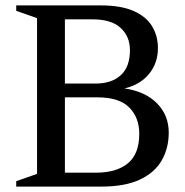

<svg xmlns="http://www.w3.org/2000/svg" viewBox="-20 -690 685 710"><path d="M40 0V-20L117 -47V-623L40 -650V-670H353Q428 -670 474.5 -649.2Q521 -628.5 542.5 -592.8Q564 -557 564 -512Q564 -456.5 531 -416.5Q498 -376.5 440.5 -363Q517 -352 560.5 -308Q604 -264 604 -199.5Q604 -142.5 578.2 -97.2Q552.5 -52 497.5 -26Q442.5 0 354.5 0ZM321.5 -618.5H220V-381H333.5Q392.5 -381 426.5 -411.8Q460.5 -442.5 460.5 -504.5Q460.5 -555 426.2 -586.8Q392 -618.5 321.5 -618.5ZM340.5 -330H220V-51.5H336Q410.5 -51.5 452.8 -86Q495 -120.5 495 -195.5Q495 -255 458 -292.5Q421 -330 340.5 -330Z"/></svg>

Font: Newsreader Text Medium
Style: Regular
Weight: 500
Designer: Hugues Gentile
Foundry: Production Type
Version: Version 1.002